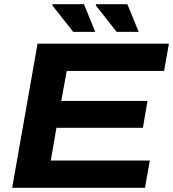

<svg xmlns="http://www.w3.org/2000/svg" viewBox="-20 -895 825 915"><path d="M38 0 159 -687H785L762 -557H298L272 -414H683L661 -286H249L222 -130H694L671 0ZM329 -743 229 -870 231 -875H380L434 -743ZM536 -743 436 -870 438 -875H587L641 -743Z"/></svg>

Font: Archivo SemiExpanded
Style: Bold Italic
Weight: 700
Width: 6
Italic angle: -10°
Designer: Hector Gatti
Foundry: Omnibus-Type
Version: Version 2.001